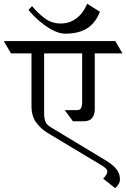

<svg xmlns="http://www.w3.org/2000/svg" viewBox="-62 -859 660 1003"><path d="M406.7 -644.5 443.8 -580.1H-4.9L-42 -644.5ZM540.5 -644.5 577.6 -580.1H147.9L110.8 -644.5ZM168.5 -605.5V-269Q168.5 -241.7 174.8 -224.6Q181.2 -207.5 202.6 -194.8L493.7 -19Q507.8 -10.7 524.2 2.4Q540.5 15.6 552.5 34.2Q564.5 52.7 564.5 76.7Q564.5 91.8 557.4 103Q550.3 114.3 539.6 124L477.1 74.2Q498.5 52.2 498.5 37.6Q498.5 27.3 488.5 18.8Q478.5 10.3 469.2 4.9L187.5 -164.1Q150.9 -186 126.7 -219.7Q102.5 -253.4 102.5 -304.2V-605.5ZM433.1 -605.5V-288.1Q433.1 -259.8 419.2 -242.7Q405.3 -225.6 376.5 -225.6H318.8L276.4 -283.7H340.3Q356.4 -283.7 361.8 -295.2Q367.2 -306.6 367.2 -320.8V-605.5ZM86.9 -807.6 105.5 -827.1Q131.3 -794.9 168.7 -765.6Q206.1 -736.3 254.9 -736.3Q300.3 -736.3 335.7 -762Q371.1 -787.6 393.6 -839.4L460 -797.4Q437 -738.8 393.1 -710.9Q349.1 -683.1 278.8 -683.1Q252.9 -683.1 224.1 -696.3Q195.3 -709.5 168.5 -729.5Q141.6 -749.5 120.1 -770.8Q98.6 -792 86.9 -807.6Z"/></svg>

Font: Annapurna SIL
Style: Regular
Weight: 400
Designer: Peter Martin, Annie Olsen
Foundry: SIL International
Version: Version 2.000